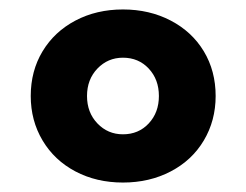

<svg xmlns="http://www.w3.org/2000/svg" viewBox="-20 -733 520 406"><path d="M45 -530Q45 -583 70 -624.5Q95 -666 139.5 -689.5Q184 -713 240 -713Q296 -713 341 -689.5Q386 -666 411 -624.5Q436 -583 436 -530Q436 -478 411 -436Q386 -394 341 -370.5Q296 -347 240 -347Q184 -347 139.5 -370.5Q95 -394 70 -436Q45 -478 45 -530ZM316 -530Q316 -565 294.5 -588Q273 -611 240 -611Q208 -611 186 -588Q164 -565 164 -530Q164 -495 186 -472Q208 -449 240 -449Q273 -449 294.5 -472Q316 -495 316 -530Z"/></svg>

Font: CBA Beacon Sans Extra Bold
Style: Regular
Weight: 800
Designer: Wei Huang
Foundry: Wei Huang
Version: Version 1.002